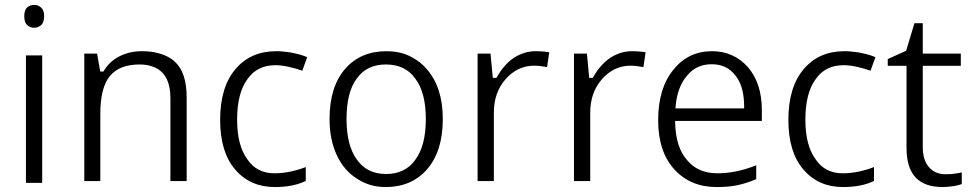

<svg xmlns="http://www.w3.org/2000/svg" viewBox="-20 -754 3968 784"><path d="M152.3 -527.8V-7.3H85.9V-527.8ZM79.1 -687.5Q79.1 -696.3 80.6 -703.1Q82 -710 84.5 -714.8Q86.9 -719.7 90.3 -723.1Q102.1 -733.9 119.6 -733.9Q127.9 -733.9 135 -731.2Q142.1 -728.5 148.4 -722.7Q154.3 -717.3 157.2 -708.7Q160.2 -700.2 160.2 -687.5Q160.2 -679.2 158.7 -672.4Q157.2 -665.5 154.8 -660.6Q152.3 -655.8 148.4 -651.9Q142.1 -646.5 135 -643.6Q127.9 -640.6 119.6 -640.6Q102.1 -640.6 90.6 -651.9Q79.1 -663.1 79.1 -687.5Z M742.2 -14.6H675.8V-353.5Q675.8 -376 672.4 -394.8Q668.9 -413.6 661.9 -429Q654.8 -444.3 644 -456.1Q627.9 -473.6 604 -481.9Q581.1 -490.7 549.8 -490.7Q467.3 -490.7 428.2 -442.9Q389.6 -395.5 389.6 -288.1V-14.6H324.2V-535.2H376.5L388.2 -467.8L389.2 -461.9H395H398.4H402.3L404.3 -465.3Q426.8 -502.9 467.3 -523.9Q487.8 -534.2 510.7 -539.6Q533.7 -544.9 559.1 -544.9Q576.7 -544.9 592.8 -543.2Q608.9 -541.5 623 -537.6Q638.2 -534.2 651.1 -528.8Q664.1 -523.4 675.3 -516.4Q686.5 -509.3 695.8 -500.5Q742.2 -456.1 742.2 -356.4Z M1228.5 -15.1Q1177.2 9.8 1102.1 9.8Q1002 9.8 940.9 -61Q878.9 -132.3 878.9 -264.2Q878.9 -398.9 941.9 -472.2Q1003.9 -544.9 1106.9 -544.9Q1112.3 -544.9 1118.7 -544.9Q1125 -544.4 1131.1 -543.9Q1137.2 -543.5 1143.6 -542.7Q1149.9 -542 1156.2 -541.3Q1162.6 -540.5 1168.9 -539.3Q1175.3 -538.1 1181.6 -536.6Q1197.8 -533.2 1211.2 -529.1Q1224.6 -524.9 1234.4 -520.5L1214.4 -465.3Q1189.9 -474.1 1161.6 -480.5Q1129.4 -487.8 1105 -487.8Q1029.8 -487.8 990.7 -431.2Q948.2 -374.5 948.2 -265.1Q948.2 -160.6 989.7 -104Q1027.8 -46.4 1100.6 -46.4Q1162.1 -46.4 1228.5 -71.8Z M1723.6 -470.7Q1788.1 -396 1788.1 -268.1Q1788.1 -136.7 1724.1 -63Q1660.6 9.8 1554.7 9.8Q1489.3 9.8 1438.5 -23.9Q1411.6 -40.5 1390.9 -64.5Q1370.1 -88.4 1355.5 -120.1Q1325.7 -183.1 1325.7 -268.1Q1325.7 -399.4 1389.2 -472.7Q1452.1 -544.9 1558.1 -544.9Q1568.4 -544.9 1578.1 -544.2Q1587.9 -543.5 1597.4 -542Q1606.9 -540.5 1616 -538.3Q1625 -536.1 1633.3 -533.2Q1641.6 -530.3 1649.9 -526.4Q1658.2 -522.5 1665.5 -518.1Q1673.8 -513.7 1681.4 -508.5Q1689 -503.4 1696.3 -497.6Q1703.6 -491.7 1710.4 -484.9Q1717.3 -478 1723.6 -470.7ZM1437 -433.6Q1395 -377.9 1395 -268.1Q1395 -159.7 1437.5 -102.1Q1478.5 -43.5 1556.6 -43.5Q1634.8 -43.5 1675.8 -101.6Q1718.8 -159.2 1718.8 -268.1Q1718.8 -376 1675.8 -433.1Q1634.8 -490.7 1555.7 -490.7Q1477.5 -490.7 1437 -433.6Z M2167 -544.9Q2177.2 -544.9 2187 -544.4Q2196.8 -543.9 2205.6 -543Q2214.4 -542 2222.7 -540.5L2213.9 -480Q2198.7 -482.9 2185.8 -484.4Q2172.9 -485.8 2161.1 -485.8Q2127 -485.8 2097.7 -471.9Q2068.4 -458 2044.4 -430.7Q1996.6 -376 1996.6 -294.4V-14.6H1930.2V-535.2H1982.9L1991.7 -442.9L1992.2 -436H1999H2002.9H2007.3L2009.3 -439.9Q2038.1 -490.7 2078.6 -518.1Q2099.1 -531.2 2121.1 -538.1Q2143.1 -544.9 2167 -544.9Z M2560.5 -544.9Q2570.8 -544.9 2580.6 -544.4Q2590.3 -543.9 2599.1 -543Q2607.9 -542 2616.2 -540.5L2607.4 -480Q2592.3 -482.9 2579.3 -484.4Q2566.4 -485.8 2554.7 -485.8Q2520.5 -485.8 2491.2 -471.9Q2461.9 -458 2438 -430.7Q2390.1 -376 2390.1 -294.4V-14.6H2323.7V-535.2H2376.5L2385.3 -442.9L2385.7 -436H2392.6H2396.5H2400.9L2402.8 -439.9Q2431.6 -490.7 2472.2 -518.1Q2492.7 -531.2 2514.6 -538.1Q2536.6 -544.9 2560.5 -544.9Z M2992.2 2Q2956.1 9.8 2906.7 9.8Q2799.3 9.8 2733.9 -62Q2667.5 -134.3 2667.5 -263.2Q2667.5 -328.6 2683.1 -380.1Q2698.7 -431.6 2729.5 -469.2Q2790.5 -544.9 2887.2 -544.9Q2932.6 -544.9 2967.8 -528.8Q3005.9 -512.2 3034.2 -479.5Q3090.8 -413.6 3090.8 -305.2V-260.3H2744.1H2736.8V-252.4Q2739.3 -151.9 2786.1 -99.6Q2830.1 -46.4 2909.2 -46.4Q2986.8 -46.4 3067.9 -79.1V-22.5Q3047.4 -13.7 3028.8 -7.8Q3010.3 -2 2992.2 2ZM2886.2 -491.7Q2823.2 -491.7 2785.6 -445.3Q2765.6 -422.4 2753.9 -390.9Q2742.2 -359.4 2738.8 -319.8L2738.3 -311.5H2746.1H3011.2H3018.6V-319.3Q3018.6 -328.1 3018.1 -336.7Q3017.6 -345.2 3016.8 -353.5Q3016.1 -361.8 3014.6 -369.6Q3013.2 -377.4 3011.5 -384.8Q3009.8 -392.1 3007.6 -398.9Q3005.4 -405.8 3002.7 -412.1Q3000 -418.5 2996.8 -424.6Q2993.7 -430.7 2990.2 -436Q2986.8 -441.4 2982.4 -446.3Q2964.8 -469.2 2940.9 -480.5Q2917 -491.7 2886.2 -491.7Z M3548.8 -15.1Q3497.6 9.8 3422.4 9.8Q3322.3 9.8 3261.2 -61Q3199.2 -132.3 3199.2 -264.2Q3199.2 -398.9 3262.2 -472.2Q3324.2 -544.9 3427.2 -544.9Q3432.6 -544.9 3439 -544.9Q3445.3 -544.4 3451.4 -543.9Q3457.5 -543.5 3463.9 -542.7Q3470.2 -542 3476.6 -541.3Q3482.9 -540.5 3489.3 -539.3Q3495.6 -538.1 3502 -536.6Q3518.1 -533.2 3531.5 -529.1Q3544.9 -524.9 3554.7 -520.5L3534.7 -465.3Q3510.3 -474.1 3481.9 -480.5Q3449.7 -487.8 3425.3 -487.8Q3350.1 -487.8 3311 -431.2Q3268.6 -374.5 3268.6 -265.1Q3268.6 -160.6 3310.1 -104Q3348.1 -46.4 3420.9 -46.4Q3482.4 -46.4 3548.8 -71.8Z M3772.9 -71.8Q3797.9 -42.5 3841.3 -42.5Q3852.5 -42.5 3863 -43.2Q3873.5 -43.9 3883.8 -45.9Q3888.2 -46.4 3892.6 -47.1Q3897 -47.9 3900.6 -48.6Q3904.3 -49.3 3907.2 -50.3V-2.4Q3895 2.4 3874.5 5.9Q3849.6 9.8 3829.6 9.8Q3754.9 9.8 3718.3 -29.8Q3681.6 -69.3 3681.6 -150.9V-477.5V-485.4H3674.3H3605V-512.7L3677.2 -545.4L3680.2 -546.9L3681.2 -550.3L3713.9 -659.2H3748V-542.5V-535.2H3755.4H3903.3V-485.4H3755.4H3748V-477.5V-153.3Q3748 -140.1 3749.5 -128.7Q3751 -117.2 3754.2 -106.9Q3757.3 -96.7 3762 -87.9Q3766.6 -79.1 3772.9 -71.8Z"/></svg>

Font: Sahel Light FD
Style: Light-FD
Weight: 300
Foundry: Saber Rastikerdar (saber.rastikerdar@gmail.com)
Version: Version 3.3.0